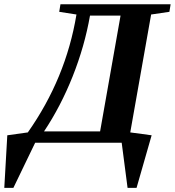

<svg xmlns="http://www.w3.org/2000/svg" viewBox="-96 -675 827 908"><path d="M329.6 -601.1Q304.2 -456.1 247.6 -313.7Q190.9 -171.4 112.3 -53.7H377.4L474.1 -601.1ZM70.3 0 -32.7 213.4H-75.7L-61.5 -35.2L35.6 -48.8Q215.8 -304.7 265.6 -606.4L184.1 -619.1L189.9 -654.8H710.9L705.1 -619.1L618.7 -606.4L520 -48.8L621.1 -35.2L549.8 213.4H507.3L479.5 0Z"/></svg>

Font: Liberation Serif
Style: Bold Italic
Weight: 700
Italic angle: -16.333°
Designer: Steve Matteson
Foundry: Ascender Corporation
Version: Version 2.1.5